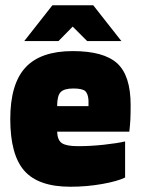

<svg xmlns="http://www.w3.org/2000/svg" viewBox="-20 -698 536 729"><path d="M455 -161V-24Q427 -10 368.5 0.5Q310 11 247 11Q126 11 72.5 -49.5Q19 -110 19 -246Q19 -379 76.5 -441.5Q134 -504 256 -504Q374 -504 425 -457.5Q476 -411 476 -299Q476 -265 475 -244.5Q474 -224 471 -198H197Q198 -166 215 -154.5Q232 -143 276 -143Q324 -143 374.5 -148.5Q425 -154 455 -161ZM258 -362Q224 -362 210.5 -348.5Q197 -335 197 -295H316V-318Q314 -344 302.5 -353Q291 -362 258 -362ZM441 -542H311L256 -597L202 -542H72L179 -678H334Z"/></svg>

Font: Blinker ExtraBold
Style: Regular
Weight: 800
Designer: Juergen Huber
Foundry: supertype
Version: Version 1.017;hotconv 1.0.117;makeotfexe 2.5.65602